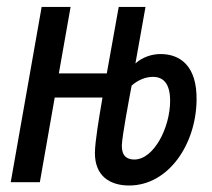

<svg xmlns="http://www.w3.org/2000/svg" viewBox="-20 -538 626 567"><path d="M361.3 9.8C477.5 9.8 559.1 -111.8 560.5 -242.7C562 -343.8 511.7 -378.4 454.1 -378.4C427.2 -378.4 399.9 -368.7 379.9 -350.6L409.7 -517.6H330.6L295.4 -321.3H153.8L188.5 -517.6H103L11.7 0H97.7L141.6 -250H282.7C272 -188 260.7 -120.1 260.3 -86.9C259.8 -17.6 305.2 9.8 361.3 9.8ZM368.7 -285.2C387.2 -301.8 410.2 -311 431.6 -311C460.9 -311 482.4 -293 482.4 -240.2C482.4 -161.6 434.6 -66.9 376.5 -66.9C354.5 -66.9 338.9 -78.1 339.8 -109.4C341.3 -139.6 359.9 -237.8 368.7 -285.2Z"/></svg>

Font: Cascadia Code PL SemiLight
Style: Italic
Weight: 350
Italic angle: -10°
Monospace: yes
Designer: Aaron Bell
Foundry: Saja Typeworks
Version: Version 2404.023